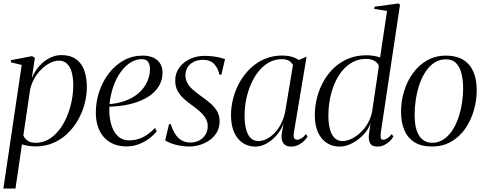

<svg xmlns="http://www.w3.org/2000/svg" viewBox="-24 -837 2804 1110"><path d="M-4.5 253 101.5 -461.5 38 -477 40 -489.5 161.5 -512.5 177.5 -502.5 160 -385.5Q178 -427.5 205.2 -457.2Q232.5 -487 265 -502.8Q297.5 -518.5 330 -518.5Q382.5 -518.5 415.2 -495.2Q448 -472 463 -430.5Q478 -389 478 -334Q478 -284.5 464.8 -235.2Q451.5 -186 426.2 -142Q401 -98 364.8 -63.8Q328.5 -29.5 282.2 -10Q236 9.5 181 9.5Q160 9.5 140.2 6.2Q120.5 3 103 -2.5L65.5 253ZM111 -54Q118.5 -36 135.8 -23.8Q153 -11.5 182 -11.5Q223.5 -11.5 257.8 -31.8Q292 -52 318.5 -86.2Q345 -120.5 363 -163.5Q381 -206.5 390.2 -253Q399.5 -299.5 399.5 -343.5Q399.5 -389 390.2 -420.8Q381 -452.5 362.5 -469.5Q344 -486.5 316 -486.5Q286.5 -486.5 252.8 -466Q219 -445.5 191 -408.8Q163 -372 150.5 -322Z M882 -78.5Q865 -56 838 -35.8Q811 -15.5 777.5 -3Q744 9.5 707.5 9.5Q665 9.5 632 -4.5Q599 -18.5 576.2 -44.5Q553.5 -70.5 541.8 -106.2Q530 -142 530 -186Q530 -249.5 550 -308.5Q570 -367.5 606.2 -414.2Q642.5 -461 692 -488.2Q741.5 -515.5 801 -515.5Q837.5 -515.5 863 -503.5Q888.5 -491.5 902 -469.5Q915.5 -447.5 915.5 -417Q915.5 -380.5 900.5 -350.2Q885.5 -320 858 -296.5Q830.5 -273 792.5 -256.5Q754.5 -240 708 -230.8Q661.5 -221.5 608.5 -220.5Q606.5 -184 612 -149.2Q617.5 -114.5 631 -86.5Q644.5 -58.5 667.2 -42Q690 -25.5 722.5 -25.5Q751.5 -25.5 777.2 -33.8Q803 -42 826.8 -58.2Q850.5 -74.5 872.5 -97.5ZM795.5 -495Q762 -495 731 -475.8Q700 -456.5 674.5 -421.5Q649 -386.5 632 -339Q615 -291.5 609 -235Q659 -239.5 697.2 -253.2Q735.5 -267 763.2 -287.5Q791 -308 808.5 -332.8Q826 -357.5 834.5 -384.5Q843 -411.5 843 -438Q843 -463 832.5 -479Q822 -495 795.5 -495Z M1256 -405.5H1244.5Q1237 -442.5 1214.2 -466.8Q1191.5 -491 1150.5 -491Q1119 -491 1096 -479.5Q1073 -468 1060.5 -448Q1048 -428 1048 -402.5Q1048 -379 1058.2 -359.2Q1068.5 -339.5 1087.2 -322Q1106 -304.5 1130.5 -287Q1167 -262 1192.5 -239.5Q1218 -217 1231.8 -192.5Q1245.5 -168 1245.5 -136Q1245.5 -99.5 1229.8 -72.2Q1214 -45 1188 -26.8Q1162 -8.5 1131 0.8Q1100 10 1070 10Q1042 10 1014.8 5Q987.5 0 965.5 -8.2Q943.5 -16.5 931 -25L953 -119H963.5Q973 -88 987.8 -64Q1002.5 -40 1024.5 -26.5Q1046.5 -13 1077 -13Q1105.5 -13 1128 -25Q1150.5 -37 1163.8 -58.5Q1177 -80 1177 -107.5Q1177 -134.5 1162.8 -156.2Q1148.5 -178 1126.8 -196.5Q1105 -215 1082 -231.5Q1060.5 -247 1039 -266Q1017.5 -285 1003.2 -310.5Q989 -336 989 -371Q989 -414.5 1012.8 -446.5Q1036.5 -478.5 1074.8 -496.2Q1113 -514 1156.5 -514Q1182 -514 1203.8 -511.5Q1225.5 -509 1243.8 -504.8Q1262 -500.5 1277 -495.5Z M1675 -70.5Q1671.5 -47.5 1677 -38.2Q1682.5 -29 1695.5 -29Q1704 -29 1718.2 -37.2Q1732.5 -45.5 1745 -62L1754 -47Q1748.5 -37.5 1735.2 -23.8Q1722 -10 1702.5 0.2Q1683 10.5 1658 10.5Q1628.5 10.5 1614.2 -9Q1600 -28.5 1605 -65L1615.5 -124Q1602 -86 1575.5 -55.5Q1549 -25 1516.8 -7.2Q1484.5 10.5 1453 10.5Q1411 10.5 1379 -10.8Q1347 -32 1329.2 -72.5Q1311.5 -113 1311.5 -171.5Q1311.5 -221.5 1324.8 -271Q1338 -320.5 1363.2 -364.5Q1388.5 -408.5 1424.8 -442.8Q1461 -477 1507 -496.5Q1553 -516 1607.5 -516Q1636 -516 1660.2 -509.5Q1684.5 -503 1704 -490L1748.5 -509.5ZM1669.5 -460Q1663.5 -475.5 1647.5 -485.2Q1631.5 -495 1606.5 -495Q1565 -495 1531 -476Q1497 -457 1470.8 -424.2Q1444.5 -391.5 1426.5 -349.5Q1408.5 -307.5 1399.2 -261.5Q1390 -215.5 1390 -170Q1390 -119 1399.8 -86Q1409.5 -53 1427.2 -37.2Q1445 -21.5 1469 -21.5Q1492.5 -21.5 1516.2 -33Q1540 -44.5 1561.5 -66.2Q1583 -88 1599.2 -118.5Q1615.5 -149 1624 -187Z M2177.5 -70.5Q2175.5 -53 2177 -41Q2178.5 -29 2191.5 -29Q2201.5 -29 2214.5 -37Q2227.5 -45 2241.5 -62L2250 -47Q2242 -33 2228.2 -19.8Q2214.5 -6.5 2196.5 2Q2178.5 10.5 2156.5 10.5Q2124.5 10.5 2114.5 -11Q2104.5 -32.5 2109.5 -66L2118.5 -124.5Q2105 -86.5 2075 -56Q2045 -25.5 2009 -7.5Q1973 10.5 1941 10.5Q1897.5 10.5 1865 -10.8Q1832.5 -32 1814.2 -72.5Q1796 -113 1796 -171.5Q1796 -221.5 1808.5 -271.2Q1821 -321 1845.5 -365.2Q1870 -409.5 1906 -443.8Q1942 -478 1989.2 -497.8Q2036.5 -517.5 2094.5 -517.5Q2117 -517.5 2137.5 -514Q2158 -510.5 2173.5 -505L2213.5 -773.5L2139.5 -785.5L2142 -798.5L2281 -817L2288.5 -809ZM2166 -454Q2164 -469.5 2144 -483Q2124 -496.5 2092.5 -496.5Q2048.5 -496.5 2013.5 -477.2Q1978.5 -458 1952.2 -425Q1926 -392 1908.8 -350Q1891.5 -308 1883 -261.8Q1874.5 -215.5 1874.5 -170Q1874.5 -119 1884.5 -86Q1894.5 -53 1912.8 -37.2Q1931 -21.5 1956 -21.5Q1987.5 -21.5 2022.8 -42.2Q2058 -63 2087 -100.8Q2116 -138.5 2127 -189.5Z M2554.5 -515.5Q2613 -515.5 2652.5 -492Q2692 -468.5 2712 -424Q2732 -379.5 2732 -316Q2732 -256.5 2715.2 -198.5Q2698.5 -140.5 2665.8 -93.2Q2633 -46 2584.5 -18Q2536 10 2472.5 10Q2413 10 2373.2 -14.2Q2333.5 -38.5 2314 -83.8Q2294.5 -129 2294.5 -191.5Q2294.5 -251.5 2312 -309.2Q2329.5 -367 2363.2 -413.8Q2397 -460.5 2445.2 -488Q2493.5 -515.5 2554.5 -515.5ZM2554 -494Q2517 -494 2487.8 -475Q2458.5 -456 2436.8 -423.2Q2415 -390.5 2401 -349.2Q2387 -308 2380 -262.8Q2373 -217.5 2373 -174Q2373 -115 2386.2 -79.2Q2399.5 -43.5 2422.2 -27.5Q2445 -11.5 2473.5 -11.5Q2510 -11.5 2539.2 -30.5Q2568.5 -49.5 2590 -81.8Q2611.5 -114 2625.5 -154.8Q2639.5 -195.5 2646.5 -239.8Q2653.5 -284 2653.5 -326.5Q2653.5 -370.5 2644.8 -408.5Q2636 -446.5 2614.5 -470.2Q2593 -494 2554 -494Z"/></svg>

Font: Merriweather 144pt Light
Style: Italic
Weight: 300
Italic angle: -7.8°
Version: Version 2.101